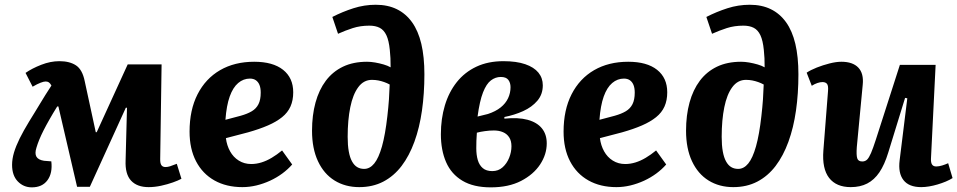

<svg xmlns="http://www.w3.org/2000/svg" viewBox="-20 -792 4124 827"><path d="M367 12.5H312L231.5 -333.5H226.5Q207.5 -303 192.8 -277Q178 -251 167.3 -229.8Q156.5 -208.5 149 -190Q141.5 -171.5 137 -156Q129 -131 136.8 -117.3Q144.5 -103.5 169.5 -99.5L201 -97Q207 -46.5 184.5 -15.8Q162 15 117 15Q81.5 15 56.7 -10.5Q32 -36 32 -82Q32 -107 40.2 -134.8Q48.5 -162.5 64.7 -195.5Q81 -228.5 106 -269.5Q117 -287.5 128.5 -306Q140 -324.5 151.5 -343.8Q163 -363 175.5 -383Q188 -403 201.5 -423.5Q196 -433.5 190.5 -437.2Q185 -441 176.5 -441Q168.5 -441 154.8 -435.7Q141 -430.5 120.5 -418.5L90 -478Q118 -497.5 157.8 -513Q197.5 -528.5 236 -528.5Q280 -528.5 307.5 -510.3Q335 -492 345 -442L392.5 -222.5H396.5L530 -514.5H676L670 -107.5Q669.5 -89 675 -80.8Q680.5 -72.5 693 -72.5Q702 -72.5 712.5 -75.8Q723 -79 741.5 -86.5L761.5 -22Q748 -14.5 724.8 -6.3Q701.5 2 674 8Q646.5 14 620 14Q570.5 14 544.5 -14Q518.5 -42 521 -101L527 -328H522Z M1075 -526Q1155.5 -526 1199.3 -491.3Q1243 -456.5 1243 -394.5Q1243 -360 1231.3 -333.5Q1219.5 -307 1195 -287.3Q1170.5 -267.5 1134.3 -251.8Q1098 -236 1048.5 -222L953 -197Q957 -165.5 971 -140.3Q985 -115 1008.5 -100.3Q1032 -85.5 1062 -85.5Q1084 -85.5 1106 -92.3Q1128 -99 1150.3 -112.3Q1172.5 -125.5 1195 -144L1238.5 -83.5Q1220 -62.5 1196 -44.7Q1172 -27 1143.3 -13.7Q1114.5 -0.5 1084.3 6.8Q1054 14 1024 14Q955 14 903.8 -14.7Q852.5 -43.5 824.5 -97.2Q796.5 -151 796.5 -225Q796.5 -318.5 831 -386Q865.5 -453.5 928 -489.8Q990.5 -526 1075 -526ZM1103 -393Q1103 -412.5 1097.8 -425.7Q1092.5 -439 1082.3 -446.2Q1072 -453.5 1056.5 -453.5Q1028.5 -453.5 1006 -434.5Q983.5 -415.5 969.5 -376.5Q955.5 -337.5 951 -276L1017 -293.5Q1045.5 -301.5 1064.5 -312.8Q1083.5 -324 1093.3 -343.3Q1103 -362.5 1103 -393Z M1411.5 -719Q1455.5 -741.5 1502.3 -756.5Q1549 -771.5 1598.5 -771.5Q1650 -771.5 1689 -752.5Q1728 -733.5 1754.8 -696.2Q1781.5 -659 1794.8 -603Q1808 -547 1808 -472Q1808 -389 1797.5 -315.5Q1787 -242 1765 -181.5Q1743 -121 1709.8 -77.2Q1676.5 -33.5 1631 -9.7Q1585.5 14 1527.5 14Q1467 14 1421 -14.5Q1375 -43 1349.5 -97.8Q1324 -152.5 1324 -229Q1324 -295.5 1339 -350.3Q1354 -405 1383.5 -444.3Q1413 -483.5 1457.3 -504.8Q1501.5 -526 1561 -526Q1577 -526 1595.8 -522.8Q1614.5 -519.5 1632.5 -514.3Q1650.5 -509 1662.5 -502Q1662.5 -523.5 1661.8 -541.2Q1661 -559 1659 -577Q1655 -617.5 1644.3 -640.2Q1633.5 -663 1615.5 -672.2Q1597.5 -681.5 1571 -681.5Q1532 -681.5 1499.5 -671Q1467 -660.5 1436 -646.5ZM1548.5 -64.5Q1573 -64.5 1592 -87.8Q1611 -111 1625.3 -161.5Q1639.5 -212 1648.5 -292Q1653 -331 1655.3 -364Q1657.5 -397 1658.5 -428Q1646.5 -434.5 1634.3 -438.7Q1622 -443 1609.3 -445.5Q1596.5 -448 1582 -448Q1546.5 -448 1523.3 -416.7Q1500 -385.5 1488.8 -330.2Q1477.5 -275 1477.5 -202.5Q1477.5 -166 1482.3 -139.7Q1487 -113.5 1496.3 -96.8Q1505.5 -80 1518.5 -72.3Q1531.5 -64.5 1548.5 -64.5Z M2094 15Q2019.5 15 1971.8 -13.5Q1924 -42 1901.5 -93.5Q1879 -145 1879 -214Q1879 -280.5 1896.2 -338Q1913.5 -395.5 1947.5 -438.3Q1981.5 -481 2032 -504.8Q2082.5 -528.5 2148.5 -528.5Q2204.5 -528.5 2242.3 -515.5Q2280 -502.5 2299 -479.3Q2318 -456 2318 -424.5Q2318 -385.5 2294.5 -358Q2271 -330.5 2233.5 -313.5Q2196 -296.5 2152.5 -288V-281Q2212.5 -287 2252.8 -276Q2293 -265 2314 -239.3Q2335 -213.5 2335 -174.5Q2335 -127 2306.5 -83.7Q2278 -40.5 2224.3 -12.7Q2170.5 15 2094 15ZM2100.5 -55Q2126.5 -55 2144.8 -71.3Q2163 -87.5 2173 -112.2Q2183 -137 2183 -162Q2183 -185.5 2173.2 -200.5Q2163.5 -215.5 2146.5 -222.7Q2129.5 -230 2107.5 -230Q2088.5 -230 2068.8 -227.2Q2049 -224.5 2034 -220.5Q2032.5 -203 2032 -186Q2031.5 -169 2031.5 -153.5Q2031.5 -124.5 2038 -102.5Q2044.5 -80.5 2059.5 -67.8Q2074.5 -55 2100.5 -55ZM2037 -290 2081.5 -301Q2115 -312 2136.5 -329.3Q2158 -346.5 2168.5 -369Q2179 -391.5 2179 -416.5Q2179 -435.5 2169.5 -448Q2160 -460.5 2137 -460.5Q2114 -460.5 2094.5 -445.7Q2075 -431 2060.5 -394Q2046 -357 2037 -290Z M2686 -526Q2766.5 -526 2810.3 -491.3Q2854 -456.5 2854 -394.5Q2854 -360 2842.3 -333.5Q2830.5 -307 2806 -287.3Q2781.5 -267.5 2745.3 -251.8Q2709 -236 2659.5 -222L2564 -197Q2568 -165.5 2582 -140.3Q2596 -115 2619.5 -100.3Q2643 -85.5 2673 -85.5Q2695 -85.5 2717 -92.3Q2739 -99 2761.3 -112.3Q2783.5 -125.5 2806 -144L2849.5 -83.5Q2831 -62.5 2807 -44.7Q2783 -27 2754.3 -13.7Q2725.5 -0.5 2695.3 6.8Q2665 14 2635 14Q2566 14 2514.8 -14.7Q2463.5 -43.5 2435.5 -97.2Q2407.5 -151 2407.5 -225Q2407.5 -318.5 2442 -386Q2476.5 -453.5 2539 -489.8Q2601.5 -526 2686 -526ZM2714 -393Q2714 -412.5 2708.8 -425.7Q2703.5 -439 2693.3 -446.2Q2683 -453.5 2667.5 -453.5Q2639.5 -453.5 2617 -434.5Q2594.5 -415.5 2580.5 -376.5Q2566.5 -337.5 2562 -276L2628 -293.5Q2656.5 -301.5 2675.5 -312.8Q2694.5 -324 2704.3 -343.3Q2714 -362.5 2714 -393Z M3022.5 -719Q3066.5 -741.5 3113.3 -756.5Q3160 -771.5 3209.5 -771.5Q3261 -771.5 3300 -752.5Q3339 -733.5 3365.8 -696.2Q3392.5 -659 3405.8 -603Q3419 -547 3419 -472Q3419 -389 3408.5 -315.5Q3398 -242 3376 -181.5Q3354 -121 3320.8 -77.2Q3287.5 -33.5 3242 -9.7Q3196.5 14 3138.5 14Q3078 14 3032 -14.5Q2986 -43 2960.5 -97.8Q2935 -152.5 2935 -229Q2935 -295.5 2950 -350.3Q2965 -405 2994.5 -444.3Q3024 -483.5 3068.3 -504.8Q3112.5 -526 3172 -526Q3188 -526 3206.8 -522.8Q3225.5 -519.5 3243.5 -514.3Q3261.5 -509 3273.5 -502Q3273.5 -523.5 3272.8 -541.2Q3272 -559 3270 -577Q3266 -617.5 3255.3 -640.2Q3244.5 -663 3226.5 -672.2Q3208.5 -681.5 3182 -681.5Q3143 -681.5 3110.5 -671Q3078 -660.5 3047 -646.5ZM3159.5 -64.5Q3184 -64.5 3203 -87.8Q3222 -111 3236.3 -161.5Q3250.5 -212 3259.5 -292Q3264 -331 3266.3 -364Q3268.5 -397 3269.5 -428Q3257.5 -434.5 3245.3 -438.7Q3233 -443 3220.3 -445.5Q3207.5 -448 3193 -448Q3157.5 -448 3134.3 -416.7Q3111 -385.5 3099.8 -330.2Q3088.5 -275 3088.5 -202.5Q3088.5 -166 3093.3 -139.7Q3098 -113.5 3107.3 -96.8Q3116.5 -80 3129.5 -72.3Q3142.5 -64.5 3159.5 -64.5Z M3454.5 -479Q3471.5 -490.5 3498 -501Q3524.5 -511.5 3553.3 -518.8Q3582 -526 3604 -526Q3653 -526 3677 -500.8Q3701 -475.5 3696 -427L3670.5 -158.5Q3668 -124 3672.3 -110.3Q3676.5 -96.5 3694 -96.5Q3706.5 -96.5 3714.8 -104.5Q3723 -112.5 3731.8 -133Q3740.5 -153.5 3752.5 -190.5L3856 -512.5H4010L3990 -110Q3989 -92 3994.5 -83.5Q4000 -75 4012.5 -75Q4024.5 -75 4038.3 -79.3Q4052 -83.5 4064 -89L4083 -25Q4070.5 -17 4053.8 -10Q4037 -3 4018.5 2.5Q4000 8 3981.8 11Q3963.5 14 3948 14Q3895 14 3871.5 -16.3Q3848 -46.5 3855 -101.5L3888 -368.5L3878.5 -370.5L3806 -135Q3790 -82.5 3767.8 -49.7Q3745.5 -17 3715.2 -1.5Q3685 14 3644.5 14Q3582 14 3551.2 -25.7Q3520.5 -65.5 3526.5 -143.5L3546.5 -399.5Q3548.5 -423 3542.2 -430.7Q3536 -438.5 3522.5 -438.5Q3513 -438.5 3501 -434.5Q3489 -430.5 3476.5 -422.5Z"/></svg>

Font: Literata
Style: Italic
Weight: 400
Italic angle: -2°
Designer: Latin by Veronika Burian and Jose Scaglione. Greek by Irene Vlachou. Cyrillic by Vera Evstafieva
Foundry: TypeTogether
Version: Version 3.103;gftools[0.9.29]